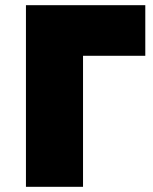

<svg xmlns="http://www.w3.org/2000/svg" viewBox="-20 -720 590 740"><path d="M80 -700H540V-505H300V0H80Z"/></svg>

Font: Jost* Black
Style: Regular
Weight: 900
Version: Version 3.7